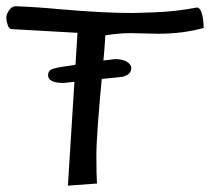

<svg xmlns="http://www.w3.org/2000/svg" viewBox="-20 -586 663 606"><path d="M478.5 -479.5 391.6 -481.4Q357.4 -481.4 312.5 -474.6Q310.5 -436.5 304.7 -376Q284.2 -161.1 284.2 -97.2Q284.2 -33.2 286.1 -6.8L194.3 0L224.6 -482.4L16.6 -494.1Q8.8 -494.1 4.4 -506.8Q0 -519.5 0 -530.3Q0 -541 8.8 -553.7Q17.6 -566.4 29.3 -566.4Q100.6 -563.5 172.9 -556.6Q306.6 -544.9 400.4 -544.9L460.9 -546.9Q532.2 -548.8 602.5 -562.5Q618.2 -559.6 622.1 -513.7Q623 -503.9 623 -498Q558.6 -479.5 478.5 -479.5ZM180.7 -324.2Q131.8 -324.2 131.8 -348.6Q131.8 -362.3 143.1 -367.2Q154.3 -372.1 182.1 -376Q210 -379.9 252.4 -387.2Q294.9 -394.5 341.8 -399.4Q382.8 -399.4 393.6 -377Q394.5 -373 394.5 -368.7Q394.5 -364.3 390.1 -356.9Q385.7 -349.6 368.2 -343.8Z"/></svg>

Font: Architects Daughter
Style: Regular
Weight: 400
Designer: Kimberly Geswein
Foundry: Kimberly Geswein
Version: Version 1.002 2010